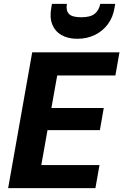

<svg xmlns="http://www.w3.org/2000/svg" viewBox="-20 -970 636 990"><path d="M22 0 146 -700H596L575 -581H275L245 -413H515L495 -299H225L193 -119H493L472 0ZM379 -770Q330 -770 296.5 -789.5Q263 -809 249 -845.5Q235 -882 245 -933L248 -950H325Q319 -918 334.5 -899.5Q350 -881 399 -881Q447 -881 469 -899.5Q491 -918 497 -950H574L571 -932Q563 -881 536 -845Q509 -809 468.5 -789.5Q428 -770 379 -770Z"/></svg>

Font: DM Sans 18pt Black
Style: Italic
Weight: 900
Italic angle: -10°
Designer: Colophon Foundry, Jonny Pinhorn
Foundry: Colophon Foundry
Version: Version 4.004;gftools[0.9.30]